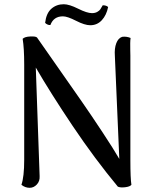

<svg xmlns="http://www.w3.org/2000/svg" viewBox="-20 -874 727 906"><path d="M490.2 -840.8Q482.4 -802.2 460.4 -778.6Q438.5 -754.9 405.8 -754.9Q379.9 -754.9 338.9 -775.9Q297.9 -796.9 276.9 -796.9Q232.9 -796.9 217.8 -755.9Q211.9 -754.9 204.6 -758.1Q197.3 -761.2 192.9 -766.1Q198.2 -811.5 222.4 -832.8Q246.6 -854 280.8 -854Q306.6 -854 348.6 -833Q390.6 -812 414.1 -812Q428.7 -812 439 -817.9Q449.2 -823.7 453.1 -829.6Q457 -835.4 464.8 -849.1Q481.9 -849.1 490.2 -840.8ZM120.1 12.2Q98.6 12.2 81.1 -2Q94.2 -39.6 94.2 -120.1V-568.8Q94.2 -646.5 86.9 -690.9Q96.7 -700.7 123 -701.9Q149.4 -703.1 154.8 -696.8Q175.8 -666.5 248 -563.5Q320.3 -460.4 364.7 -396.5Q409.2 -332.5 462.9 -251.2Q516.6 -169.9 543 -124L522 -610.8Q519.5 -645.5 528.6 -669.7Q537.6 -693.8 556.2 -700.2Q577.1 -703.1 596.2 -694.8Q594.7 -684.1 594.5 -669.9Q594.2 -655.8 594.7 -636.7Q595.2 -617.7 595.2 -611.8V-118.2Q595.2 -31.7 600.1 -2Q593.3 6.8 570.6 9.5Q547.9 12.2 536.1 6.8Q426.8 -125 323 -279.5Q219.2 -434.1 148.9 -555.2L167 -43Q168.5 -19 153.8 -3.4Q139.2 12.2 120.1 12.2Z"/></svg>

Font: Arima Madurai Medium
Style: Regular
Weight: 500
Designer: Joana Correia and Natanael Gama
Foundry: NDISCOVER
Version: Version 1.019;PS 001.019;hotconv 1.0.88;makeotf.lib2.5.64775